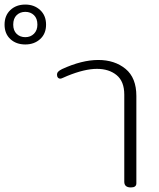

<svg xmlns="http://www.w3.org/2000/svg" viewBox="-229 -821 699 842"><path d="M-209 -713Q-209 -753 -183.5 -777Q-158 -801 -118 -801Q-79 -801 -53 -777Q-27 -753 -27 -713Q-27 -673 -53 -649.5Q-79 -626 -118 -626Q-158 -626 -183.5 -649.5Q-209 -673 -209 -713ZM-65 -713Q-65 -740 -80 -754.5Q-95 -769 -118 -769Q-141 -769 -156 -754.5Q-171 -740 -171 -713Q-171 -687 -156 -672.5Q-141 -658 -118 -658Q-95 -658 -80 -673Q-65 -688 -65 -713ZM316 -24V-406Q316 -464 282.5 -491.5Q249 -519 196 -519Q142 -519 66 -488Q60 -486 50 -481Q40 -476 35 -476Q29 -476 25 -480.5Q21 -485 21 -493Q21 -501 26 -506.5Q31 -512 43 -518Q130 -558 202 -558Q274 -558 321.5 -519Q369 -480 369 -400V-17Q369 1 345 1Q316 1 316 -24Z"/></svg>

Font: Maitree Light
Style: Regular
Weight: 300
Designer: CadsonDemak Team
Foundry: CadsonDemak
Version: Version 1.001